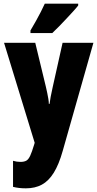

<svg xmlns="http://www.w3.org/2000/svg" viewBox="-20 -786 531 1046"><path d="M2 -553H172L230 -313Q234 -296 237.5 -279Q241 -262 243.5 -247Q246 -232 246 -220H250Q252 -237 256 -258.5Q260 -280 267 -311L321 -553H489L322 35Q301 110 273 155Q245 200 208 220Q171 240 121 240Q102 240 84.5 238Q67 236 51 232V90Q61 93 71 94.5Q81 96 91 96Q111 96 123 89.5Q135 83 144.5 62.5Q154 42 166 2L169 -8ZM406 -756Q396 -743 379.5 -725Q363 -707 343.5 -686Q324 -665 304 -644.5Q284 -624 265 -606H146V-620Q162 -647 176 -672Q190 -697 202 -720.5Q214 -744 224 -766H406Z"/></svg>

Font: Noto Sans Khmer ExtraCondensed Black
Style: Regular
Weight: 900
Width: 2
Designer: Danh Hong and the Monotype Design Team
Foundry: Monotype Imaging Inc.
Version: Version 2.004